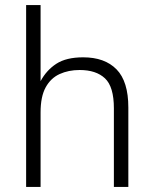

<svg xmlns="http://www.w3.org/2000/svg" viewBox="-20 -737 607 757"><path d="M140 0H83V-717H140V-417Q163 -460 202 -485.5Q241 -511 308 -511Q393 -511 439.5 -463.5Q486 -416 486 -313V0H429V-310Q429 -395 394 -428Q359 -461 294 -461Q250 -461 215 -445Q180 -429 160 -392.5Q140 -356 140 -294Z"/></svg>

Font: 42dot Sans Light Light
Style: Regular
Weight: 300
Version: Version 1.000